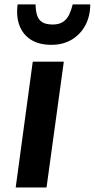

<svg xmlns="http://www.w3.org/2000/svg" viewBox="-20 -830 420 850"><path d="M49.5 0 125 -557H262.5L186 0ZM207.5 -631.5Q153 -631.5 117.2 -654Q81.5 -676.5 66.2 -717Q51 -757.5 58 -810.5H137.5Q138 -779 145.2 -759.5Q152.5 -740 168.8 -730.8Q185 -721.5 213.5 -721.5Q241.5 -721.5 258.8 -733Q276 -744.5 285.8 -764.5Q295.5 -784.5 302 -810.5H379.5Q379.5 -758.5 357.8 -718Q336 -677.5 297.5 -654.5Q259 -631.5 207.5 -631.5Z"/></svg>

Font: Merriweather Sans SemiBold
Style: Italic
Weight: 600
Italic angle: -7.5°
Designer: Eben Sorkin
Foundry: Eben Sorkin
Version: Version 2.001